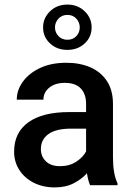

<svg xmlns="http://www.w3.org/2000/svg" viewBox="-20 -814 579 844"><path d="M376 0Q367.2 -19.5 362.3 -52.2Q339.4 -26.9 304.2 -8.5Q269 9.8 220.7 9.8Q168.9 9.8 128.4 -10.7Q87.9 -31.2 64.9 -66.9Q42 -102.5 42 -147.5Q42 -231.4 104.7 -276.4Q167.5 -321.3 283.2 -321.3H358.4V-357.9Q358.4 -399.9 335.4 -424.8Q312.5 -449.7 265.1 -449.7Q222.2 -449.7 196.5 -428.7Q170.9 -407.7 170.9 -376H53.7Q53.7 -418 80.6 -455.1Q107.4 -492.2 156.2 -515.1Q205.1 -538.1 271.5 -538.1Q331.1 -538.1 377.2 -518.1Q423.3 -498 450 -457.8Q476.6 -417.5 476.6 -356.9V-122.1Q476.6 -50.3 496.6 -7.8V0ZM243.7 -83.5Q285.6 -83.5 315.7 -103.5Q345.7 -123.5 358.4 -148.4V-248.5H292Q226.1 -248.5 192.9 -224.6Q159.7 -200.7 159.7 -158.7Q159.7 -126.5 181.6 -105Q203.6 -83.5 243.7 -83.5ZM169.4 -693.4Q169.4 -734.9 200 -764.4Q230.5 -793.9 276.4 -793.9Q321.8 -793.9 352.3 -764.4Q382.8 -734.9 382.8 -693.4Q382.8 -651.4 352.3 -623Q321.8 -594.7 276.4 -594.7Q230.5 -594.7 200 -623Q169.4 -651.4 169.4 -693.4ZM221.7 -693.4Q221.7 -671.9 236.8 -655.5Q252 -639.2 276.4 -639.2Q300.8 -639.2 315.7 -655.3Q330.6 -671.4 330.6 -693.4Q330.6 -715.3 315.7 -731.9Q300.8 -748.5 276.4 -748.5Q252 -748.5 236.8 -731.9Q221.7 -715.3 221.7 -693.4Z"/></svg>

Font: Vazirmatn RD UI Medium
Style: Regular
Weight: 500
Designer: Saber Rastikerdar
Foundry: Saber Rastikerdar
Version: Version 33.003